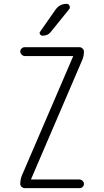

<svg xmlns="http://www.w3.org/2000/svg" viewBox="-20 -975 540 995"><path d="M267.6 -924.8Q289.1 -955.1 325.2 -955.1Q335.9 -955.1 340.3 -944.8Q344.7 -934.6 337.9 -926.8L243.2 -809.6Q228.5 -790 200.2 -790Q192.4 -790 187.5 -797.4Q182.6 -804.7 188.5 -811.5ZM93.8 -66.4 358.4 -681.6V-682.6L359.4 -683.6Q359.4 -684.6 358.4 -684.6H108.4Q99.6 -684.6 92.3 -691.9Q85 -699.2 85 -708Q85 -716.8 91.8 -723.6Q98.6 -730.5 108.4 -730.5H391.6Q400.4 -730.5 407.7 -723.6Q415 -716.8 415 -708Q415 -684.6 406.2 -664.1L141.6 -47.9V-46.9L140.6 -45.9Q140.6 -44.9 141.6 -44.9H391.6Q400.4 -44.9 407.7 -38.1Q415 -31.2 415 -22Q415 -12.7 408.2 -6.3Q401.4 0 391.6 0H108.4Q99.6 0 92.3 -6.3Q85 -12.7 85 -22.5Q85 -44.9 93.8 -66.4Z"/></svg>

Font: Rounded-X Mgen+ 2m light
Style: Regular
Weight: 200
Designer: [Source Han Sans]
Ryoko NISHIZUKA  (kana & ideographs); Paul D. Hunt (Latin, Greek & Cyrillic); Wenlong ZHANG  (bopomofo
Version: Version 1.059.20150602